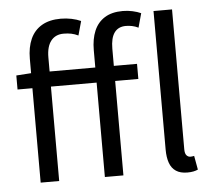

<svg xmlns="http://www.w3.org/2000/svg" viewBox="-52 -781 936 849"><g transform="rotate(-5 416.0 -356.0)"><path d="M95.6 0V-550.2Q95.6 -600.6 112.2 -637.7Q128.9 -674.7 162.7 -694.6Q196.4 -714.4 247 -714.4Q271.3 -714.4 294.7 -709.6Q318.2 -704.7 336.1 -696.4L318.7 -633.6Q303 -641.2 287.7 -644.3Q272.3 -647.4 253.9 -647.4Q217.7 -647.4 197.8 -622.1Q177.8 -596.8 177.8 -548.4V0ZM380.6 0V-562.9Q380.6 -612.5 395.9 -648.7Q411.3 -684.9 442.8 -704.6Q474.3 -724.4 523 -724.4Q545.4 -724.4 566.5 -719.7Q587.7 -715 603.7 -707.7L586.4 -644.9Q572.5 -651.8 558.5 -654.6Q544.6 -657.4 531.3 -657.4Q497.2 -657.4 480 -633.5Q462.9 -609.6 462.9 -562.6V0ZM29.6 -419.1V-481.4L99.3 -486.1H565.8V-419.1ZM745.8 12Q715 12 695.7 -0.8Q676.4 -13.5 667.6 -38Q658.8 -62.5 658.8 -97.6V-712.4H741V-91.6Q741 -72.3 748.3 -64.4Q755.6 -56.5 765.2 -56.5Q769 -56.5 772.5 -57Q776 -57.5 782 -58.5L793.1 3.1Q784.6 7.2 773 9.6Q761.5 12 745.8 12Z"/></g></svg>

Font: Source Sans Variable
Style: Regular
Weight: 200
Designer: Paul D. Hunt
Foundry: Adobe Systems Incorporated
Version: Version 3.006;hotconv 1.0.111;makeotfexe 2.5.65597